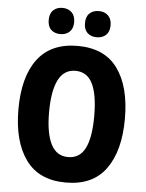

<svg xmlns="http://www.w3.org/2000/svg" viewBox="-61 -970 785 1029"><g transform="rotate(5 331.5 -455.5)"><path d="M618 -358Q618 -186 547.5 -88Q477 10 332 10Q187 10 116 -88.5Q45 -187 45 -359Q45 -534 117 -629.5Q189 -725 332 -725Q477 -725 547.5 -628Q618 -531 618 -358ZM210 -358Q210 -245 240 -186Q270 -127 332 -127Q395 -127 424 -185Q453 -243 453 -358Q453 -473 424 -532Q395 -591 332 -591Q270 -591 240 -531.5Q210 -472 210 -358ZM165 -850Q165 -885 184 -903Q203 -921 233 -921Q264 -921 283 -902.5Q302 -884 302 -850Q302 -816 283 -798Q264 -780 233 -780Q203 -780 184 -797.5Q165 -815 165 -850ZM360 -850Q360 -885 379 -903Q398 -921 429 -921Q460 -921 479 -902.5Q498 -884 498 -850Q498 -816 479 -798Q460 -780 429 -780Q398 -780 379 -798Q360 -816 360 -850Z"/></g></svg>

Font: Noto Sans Myanmar Condensed ExtraBold
Style: Regular
Weight: 800
Width: 3
Designer: Monotype Design Team
Foundry: Monotype Imaging Inc.
Version: Version 2.107; ttfautohint (v1.8.4.7-5d5b)